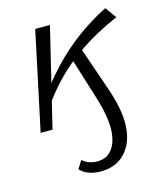

<svg xmlns="http://www.w3.org/2000/svg" viewBox="-99 -494 650 781"><g transform="rotate(-15 226.0 -103.5)"><path d="M228 215Q202 215 180 207Q158 199 143 183L164 149Q175 160 192 166Q209 172 225 172Q262 172 282.5 150Q303 128 309 97Q313 80 313.5 62Q314 44 311.5 21.5Q309 -1 302.5 -29.5Q296 -58 284 -95L234 -255L281 -287L342 -110Q356 -70 363.5 -39Q371 -8 373.5 17Q376 42 375 62Q374 82 370 100Q359 151 323 183Q287 215 228 215ZM33 0 121 -414H183L83 0ZM102 -102 78 -117Q126 -188 180 -245Q234 -302 293.5 -345.5Q353 -389 418 -422L452 -375Q408 -356 362 -331Q316 -306 270 -273Q224 -240 181.5 -197.5Q139 -155 102 -102Z"/></g></svg>

Font: Ysabeau Office
Style: Italic
Weight: 400
Italic angle: -12°
Designer: Christian Thalmann (Catharsis Fonts)
Version: Version 2.001;gftools[0.9.30]; featfreeze: tnum,lnum,ss02